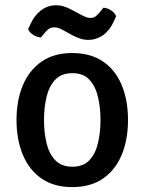

<svg xmlns="http://www.w3.org/2000/svg" viewBox="-20 -712 560 744"><path d="M476 -247Q476 -170.5 451.5 -111.8Q427 -53 379 -20Q331 13 259.5 13Q188.5 13 140.5 -20.5Q92.5 -54 68.2 -112.8Q44 -171.5 44 -247Q44 -323 68.5 -381.5Q93 -440 141 -473.2Q189 -506.5 259.5 -506.5Q331.5 -506.5 379.8 -473.2Q428 -440 452 -381.5Q476 -323 476 -247ZM150.5 -247Q150.5 -200.5 160 -159Q169.5 -117.5 193.5 -91.8Q217.5 -66 260.5 -66Q303.5 -66 327 -91.8Q350.5 -117.5 360 -159Q369.5 -200.5 369.5 -247Q369.5 -293.5 360 -335Q350.5 -376.5 327 -402.5Q303.5 -428.5 260.5 -428.5Q217.5 -428.5 193.5 -402.5Q169.5 -376.5 160 -335Q150.5 -293.5 150.5 -247ZM223 -596Q218 -599 209 -602.5Q200 -606 190.5 -606Q175 -606 165.5 -597.2Q156 -588.5 150.5 -581.5L139 -567Q124 -567.5 109.2 -576.5Q94.5 -585.5 89 -599L98 -618.5Q112.5 -651.5 138.5 -671.5Q164.5 -691.5 197 -691.5Q214.5 -691.5 229.2 -686.5Q244 -681.5 253 -676.5L296.5 -653.5Q302 -650.5 311 -646.5Q320 -642.5 330 -642.5Q344.5 -642.5 353.2 -650.8Q362 -659 369 -667.5L380.5 -682Q395 -681.5 409.5 -672.5Q424 -663.5 430 -649.5L421.5 -630Q406 -595 379.8 -576.2Q353.5 -557.5 322 -557.5Q306 -557.5 291.8 -562.2Q277.5 -567 266 -572.5Z"/></svg>

Font: Signika
Style: Regular
Weight: 400
Designer: Anna Giedry
Foundry: Anna Giedry
Version: Version 2.001